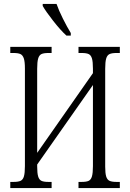

<svg xmlns="http://www.w3.org/2000/svg" viewBox="-20 -951 658 971"><path d="M32 -31H48Q72 -31 84 -36.5Q96 -42 101 -59Q106 -76 106 -111V-605Q106 -639 100.5 -655.5Q95 -672 83.5 -677.5Q72 -683 48 -683H32V-714H241V-683H225Q201 -683 189.5 -677.5Q178 -672 173 -655Q168 -638 168 -603V-178L450 -581V-604Q450 -639 445 -655.5Q440 -672 428.5 -677.5Q417 -683 393 -683H377V-714H586V-683H569Q546 -683 534 -677.5Q522 -672 517 -655Q512 -638 512 -603V-108Q512 -75 517 -58.5Q522 -42 534 -36.5Q546 -31 569 -31H586V0H377V-31H393Q417 -31 428.5 -36.5Q440 -42 445 -59Q450 -76 450 -111V-521L168 -119V-110Q168 -75 173 -58.5Q178 -42 189.5 -36.5Q201 -31 225 -31H241V0H32ZM196 -921V-931H266Q277 -899 298 -857Q319 -815 338 -784V-771H316Q287 -797 249 -845.5Q211 -894 196 -921Z"/></svg>

Font: Noto Serif CondLight
Style: Regular
Weight: 300
Width: 3
Designer: Monotype Design Team
Foundry: Monotype Imaging Inc.
Version: Version 1.001